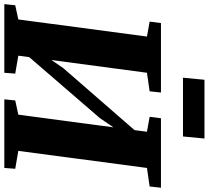

<svg xmlns="http://www.w3.org/2000/svg" viewBox="-64 -930 990 911"><g transform="rotate(90 431.5 -475.0)"><path d="M453.1 -51.8 520.5 -66.4 580.6 -517.6 537.1 -453.6 247.6 -118.2 240.7 -66.4 325.7 -51.8 321.8 0H-3.9L1.5 -51.8L68.8 -66.4L149.9 -676.8L79.1 -689.5L85.9 -743.2H415.5L409.7 -689.5L321.8 -676.8L261.2 -223.6L299.8 -279.8L593.8 -617.7L601.6 -676.8L530.8 -689.5L537.6 -743.2H867.2L861.3 -689.5L773.4 -676.8L692.4 -66.4L777.3 -51.8L773.4 0H447.8ZM355 -949.7H633.8L624 -847.7H345.2Z"/></g></svg>

Font: Merriweather UltraBold
Style: Italic
Weight: 900
Italic angle: -7°
Designer: Eben Sorkin ( eben@eyebytes.com )
Foundry: Eben Sorkin ( eben@eyebytes.com )
Version: Version 1.52; ttfautohint (v1.4.1)